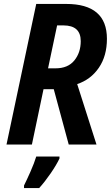

<svg xmlns="http://www.w3.org/2000/svg" viewBox="-20 -734 569 975"><path d="M270 -605H302Q390 -605 390 -525Q390 -467 357.5 -427Q325 -387 262 -387H224ZM142 0 201 -281H253L329 0H470L372 -307Q441 -330 482 -390Q523 -450 523 -537Q523 -714 316 -714H164L13 0ZM179 221Q208 189 237.5 146Q267 103 282 71V61H164Q154 94 135 137Q116 180 102 208V221Z"/></svg>

Font: Noto Sans UI SemiCondensed
Style: Bold Italic
Weight: 700
Width: 4
Designer: Monotype Design Team
Foundry: Monotype Imaging Inc.
Version: 1.001